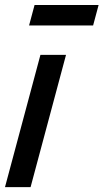

<svg xmlns="http://www.w3.org/2000/svg" viewBox="-40 -764 422 784"><path d="M78.7 -660H340.2L362.6 -743.5H101.1ZM-19.6 0H84.9L229.6 -540H125.1Z"/></svg>

Font: Manrope
Style: SemiBoldItalic
Weight: 600
Italic angle: -15°
Designer: Mikhail Sharanda
Foundry: Mikhail Sharanda
Version: Version 4.502;hotconv 1.0.109;makeotfexe 2.5.65596